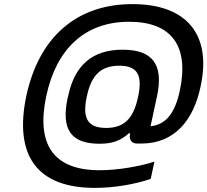

<svg xmlns="http://www.w3.org/2000/svg" viewBox="-20 -704 1010 935"><path d="M714 167 732 83C662 106 554 125 465 125C234 125 157 -7 205 -235C254 -466 393 -598 609 -598C814 -598 902 -482 856 -264C831 -146 784 -97 713 -89L745 -237C777 -389 724 -462 577 -462C431 -462 344 -388 312 -237L309 -225C277 -72 327 -4 465 -4C533 -4 570 -22 608 -55H614L613 -50C608 -24 621 -5 647 -5H669C830 -5 923 -119 957 -284C1011 -533 892 -684 625 -684C352 -684 169 -522 108 -236C48 51 158 211 442 211C533 211 637 194 714 167ZM402 -231 403 -235C425 -340 473 -384 561 -384C648 -384 675 -340 653 -235L652 -231C630 -125 583 -81 497 -81C409 -81 380 -125 402 -231Z"/></svg>

Font: LT Wave Text Medium Italic
Style: Regular
Weight: 500
Designer: Daniel Lyons
Version: Version 2.5 (Glyphs App)